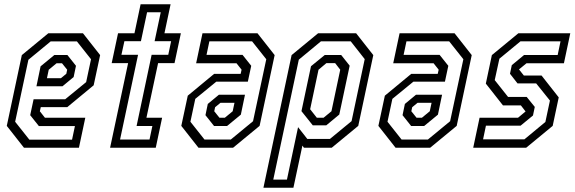

<svg xmlns="http://www.w3.org/2000/svg" viewBox="-20 -697 2711 906"><path d="M371.5 -540 452.5 -437 422 -294.5 297.5 -191.5H172.5L168 -172L192 -141.5H382.5L352.5 0H93L12 -103L83 -437L208 -540ZM343 -501.5H219L114 -415L51.5 -122.5L118.5 -38H320L333.5 -102H163.5L122.5 -153.5L138.5 -228.5H287.5L386.5 -309.5L409.5 -417.5ZM298 -437.5 338.5 -386.5 327.5 -333.5 275 -290H152L171.5 -384L236.5 -437.5ZM272.5 -398.5H247L210 -368L201.5 -328H267.5L293 -349L297 -368Z M499.5 0 584.5 -399H507L537 -540H614.5L643.5 -677H785L756 -540H833.5L803.5 -399H726L671 -141.5H745L715 0ZM546.5 -38.5H685.5L699 -102.5H624.5L695.5 -438.5H774L787.5 -502.5H709.5L738.5 -639H674L645 -502.5H567L553 -438.5H631.5Z M916.5 0 835.5 -103 866 -245.5 990.5 -348.5H1115.5L1120 -368L1096 -398.5H905.5L935.5 -540H1195L1276 -437L1205 -103L1080 0ZM945 -38.5H1069L1174 -125L1236.5 -417.5L1169.5 -502H968L954.5 -438H1124.5L1165.5 -386.5L1149.5 -311.5H1000.5L901.5 -230.5L878.5 -122.5ZM990 -102.5 949.5 -153.5 960.5 -206.5 1013 -250H1136L1116.5 -156L1051.5 -102.5ZM1015.5 -141.5H1041L1078 -172L1086.5 -212H1020.5L995 -191L991 -172Z M1223 189 1356 -437 1481 -540H1660.5L1741.5 -437L1670.5 -103L1545.5 0H1414L1407 -10L1364.5 189ZM1269.5 150.5H1334L1386.5 -97L1430 -41.5H1537L1639 -125.5L1701 -418L1635 -502H1494.5L1390 -415.5ZM1456 -105.5 1402.5 -172.5 1447.5 -384.5 1512.5 -437.5H1590L1630 -387L1581 -156.5L1519.5 -105.5ZM1475 -141.5H1507L1544 -172L1585.5 -368L1561.5 -399H1520L1483 -368L1443.5 -181.5Z M1846.5 0 1765.5 -103 1796 -245.5 1920.5 -348.5H2045.5L2050 -368L2026 -398.5H1835.5L1865.5 -540H2125L2206 -437L2135 -103L2010 0ZM1875 -38.5H1999L2104 -125L2166.5 -417.5L2099.5 -502H1898L1884.5 -438H2054.5L2095.5 -386.5L2079.5 -311.5H1930.5L1831.5 -230.5L1808.5 -122.5ZM1920 -102.5 1879.5 -153.5 1890.5 -206.5 1943 -250H2066L2046.5 -156L1981.5 -102.5ZM1945.5 -141.5H1971L2008 -172L2016.5 -212H1950.5L1925 -191L1921 -172Z M2213 0 2243 -141.5H2424.5L2460 -171L2438 -199.5H2353.5L2272.5 -302.5L2301 -437L2426 -540H2671L2641 -398.5H2464.5L2429 -369.5L2452 -340.5H2535.5L2616.5 -237.5L2588 -103L2463 0ZM2259.5 -39.5H2454.5L2553.5 -121.5L2575 -222.5L2510 -303.5H2422L2386.5 -349L2395 -389.5L2453 -437.5H2611.5L2625 -502H2436L2336.5 -420L2314.5 -319L2377.5 -239.5H2465.5L2503.5 -192.5L2495 -152L2436.5 -104H2273Z"/></svg>

Font: Tourney Condensed Regular
Style: Italic
Weight: 400
Width: 3
Italic angle: -12°
Designer: Tyler Finck
Foundry: Etcetera Type Co
Version: Version 1.010; ttfautohint (v1.8.3)